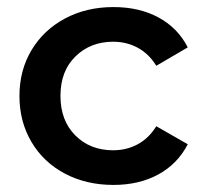

<svg xmlns="http://www.w3.org/2000/svg" viewBox="-20 -517 574 543"><path d="M301 -497Q374 -497 428.5 -467.5Q483 -438 511 -383L422 -331Q401 -365 369.5 -382Q338 -399 300 -399Q236 -399 193.5 -357.5Q151 -316 151 -246Q151 -176 193 -134Q235 -92 300 -92Q338 -92 369.5 -109Q401 -126 422 -160L511 -109Q482 -53 427.5 -23.5Q373 6 301 6Q224 6 163.5 -26Q103 -58 69 -115.5Q35 -173 35 -245.5Q35 -318 69 -375Q103 -432 163.5 -464.5Q224 -497 301 -497Z"/></svg>

Font: Montserrat Ace
Style: Bold
Weight: 600
Designer: Julieta Ulanovsky
Foundry: Julieta Ulanovsky
Version: Version 1